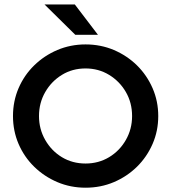

<svg xmlns="http://www.w3.org/2000/svg" viewBox="-20 -839 776 871"><path d="M368.1 12.5Q300 12.5 240.3 -12.8Q180.6 -38.2 135.1 -82.6Q89.6 -127.1 64.2 -186.1Q38.9 -245.1 38.9 -312.5Q38.9 -379.9 64.2 -438.9Q89.6 -497.9 135.1 -542.4Q180.6 -586.8 240.3 -612.2Q300 -637.5 368.1 -637.5Q436.8 -637.5 496.5 -612.2Q556.2 -586.8 601.4 -542.4Q646.5 -497.9 672.2 -438.9Q697.9 -379.9 697.9 -312.5Q697.9 -245.1 672.2 -186.1Q646.5 -127.1 601.4 -82.6Q556.2 -38.2 496.5 -12.8Q436.8 12.5 368.1 12.5ZM368.1 -97.2Q427.1 -97.2 475 -126Q522.9 -154.9 551 -204.2Q579.2 -253.5 579.2 -312.5Q579.2 -372.9 551 -421.5Q522.9 -470.1 475 -499.3Q427.1 -528.5 368.1 -528.5Q308.3 -528.5 260.8 -499.3Q213.2 -470.1 185.1 -421.2Q156.9 -372.2 156.9 -312.5Q156.9 -253.5 185.1 -204.2Q213.2 -154.9 260.8 -126Q308.3 -97.2 368.1 -97.2ZM321.5 -681.2 181.9 -818.8H319.4L424.3 -681.2Z"/></svg>

Font: Afacad SemiBold
Style: Regular
Weight: 600
Designer: Kristian Moeller
Foundry: Dicotype
Version: Version 1.000